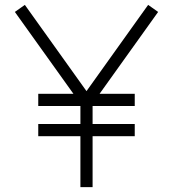

<svg xmlns="http://www.w3.org/2000/svg" viewBox="-20 -782 710 788"><path d="M137 -397H533V-347H137ZM360 -357V-14H310V-357L41 -733L82 -762L335 -408L588 -762L629 -733ZM137 -273H533V-223H137Z"/></svg>

Font: Leon Sans
Style: Light
Weight: 300
Designer: Jongmin Kim
Version: Version 1.2